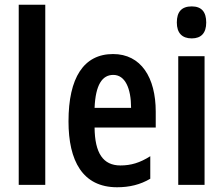

<svg xmlns="http://www.w3.org/2000/svg" viewBox="-20 -780 944 810"><path d="M171 0V-760H59V0Z M457 -552C333 -552 269 -452 269 -268C269 -102 328 10 474 10C526 10 572 -1 614 -26V-121C570 -93 532 -82 488 -82C415 -82 380 -134 379 -242H637V-309C637 -453 575 -552 457 -552ZM458 -464C508 -464 533 -407 533 -325H379C383 -422 411 -464 458 -464Z M789 -753C746 -753 726 -730 726 -685C726 -641 748 -618 789 -618C829 -618 850 -641 850 -685C850 -729 831 -753 789 -753ZM843 -543H732V0H843Z"/></svg>

Font: Noto Sans Myanmar UI ExtraCondensed SemiBold
Style: Regular
Weight: 600
Width: 2
Designer: Monotype Design Team
Foundry: Monotype Imaging Inc.
Version: Version 2.103